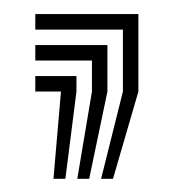

<svg xmlns="http://www.w3.org/2000/svg" viewBox="-20 -133 252 279"><path d="M126.9 126.8 158.6 0V-90H31.3V-112.6H181.1V0L144.2 126.8ZM57.7 126.8 68.6 0H31.3V-22.5H91.1V0L75 126.8ZM92.3 126.8 113.6 0V-45H31.3V-67.5H136.1V0L109.6 126.8Z"/></svg>

Font: Big Shoulders Inline Text SC Thin
Style: Regular
Weight: 100
Designer: Patric King
Foundry: XO Type Co
Version: Version 2.002